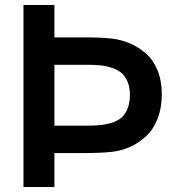

<svg xmlns="http://www.w3.org/2000/svg" viewBox="-20 -750 698 770"><path d="M321.8 -600.1Q383.8 -600.1 429.2 -595.2Q468.3 -590.3 502.2 -575.7Q536.1 -561 565.4 -535.2Q594.7 -509.3 611.8 -467.5Q628.9 -425.8 628.9 -373Q628.9 -317.4 611.8 -273.7Q594.7 -230 565.4 -203.1Q536.1 -176.3 502.2 -161.1Q468.3 -146 429.2 -141.1Q383.8 -136.2 321.8 -136.2H198.2V0H74.2V-730H198.2V-600.1ZM198.2 -246.1H330.1Q361.8 -246.1 385.5 -248.8Q409.2 -251.5 431.9 -259Q454.6 -266.6 469 -280Q483.4 -293.5 492.2 -316.2Q501 -338.9 501 -370.1Q501 -399.9 491.7 -421.9Q482.4 -443.8 467.8 -456.8Q453.1 -469.7 429.9 -477.5Q406.7 -485.4 383.5 -487.8Q360.4 -490.2 330.1 -490.2H198.2Z"/></svg>

Font: Nacelle SemiBold
Style: Regular
Weight: 600
Designer: Sora Sagano
Foundry: Sora Sagano
Version: Version 1.000;FEAKit 1.0